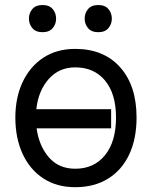

<svg xmlns="http://www.w3.org/2000/svg" viewBox="-20 -752 665 783"><path d="M286.9 11.4Q210.9 11.4 156.2 -24.7Q101.6 -60.7 72.1 -124.8Q42.6 -188.9 42.6 -272.7Q42.6 -353.7 72.1 -416.9Q101.6 -480.1 156.2 -516.3Q210.9 -552.6 286.9 -552.6Q403.1 -552.6 470 -477.6Q536.9 -402.7 536.9 -272.7Q536.9 -185.4 506.7 -121.6Q476.6 -57.9 420.5 -23.3Q364.3 11.4 286.9 11.4ZM286.9 -63.9Q363.6 -63.9 408.4 -119.3Q453.1 -174.7 453.1 -272.7Q453.1 -369.7 408.4 -423.5Q363.6 -477.3 286.9 -477.3Q220.9 -477.3 178.6 -429.7Q136.4 -382.1 128.2 -306.8H433.2V-228.7H129.3Q138.8 -157.7 179 -110.8Q219.1 -63.9 286.9 -63.9ZM98 -676.1Q98 -698.5 111.9 -715Q125.7 -731.5 153.4 -731.5Q181.1 -731.5 195 -715Q208.8 -698.5 208.8 -676.1Q208.8 -653.8 195 -637.3Q181.1 -620.7 153.4 -620.7Q125.7 -620.7 111.9 -637.3Q98 -653.8 98 -676.1ZM325.3 -676.1Q325.3 -698.5 339.1 -715Q353 -731.5 380.7 -731.5Q408.4 -731.5 422.2 -715Q436.1 -698.5 436.1 -676.1Q436.1 -653.8 422.2 -637.3Q408.4 -620.7 380.7 -620.7Q353 -620.7 339.1 -637.3Q325.3 -653.8 325.3 -676.1Z"/></svg>

Font: Interface
Style: Regular
Weight: 400
Designer: Rasmus Andersson
Foundry: rsms
Version: Version 1.8